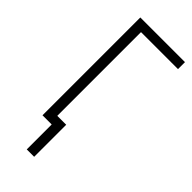

<svg xmlns="http://www.w3.org/2000/svg" viewBox="-283 -761 991 991"><g transform="rotate(45 212.5 -266.0)"><path d="M414 -714V-663H144V-52H209V182H155V0H88V-714Z"/></g></svg>

Font: Noto Sans UI SemiCondensed Light
Style: Regular
Weight: 300
Width: 4
Designer: Monotype Design Team
Foundry: Monotype Imaging Inc.
Version: Version 1.901